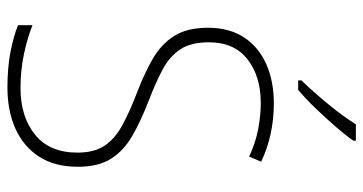

<svg xmlns="http://www.w3.org/2000/svg" viewBox="-256 -734 1000 529"><g transform="rotate(90 244.5 -470.0)"><path d="M440 -184Q440 -120 412 -77Q384 -34 335 -12Q286 10 222 10Q168 10 125.5 2Q83 -6 50 -19V-59Q85 -45 129.5 -35.5Q174 -26 223 -26Q302 -26 351.5 -66Q401 -106 401 -183Q401 -229 382 -257.5Q363 -286 325.5 -306.5Q288 -327 233 -348Q181 -368 141.5 -391Q102 -414 79.5 -449.5Q57 -485 57 -543Q57 -602 84 -642.5Q111 -683 158 -703.5Q205 -724 265 -724Q309 -724 350 -715Q391 -706 426 -689L412 -656Q373 -674 335.5 -681Q298 -688 264 -688Q191 -688 144 -651.5Q97 -615 97 -545Q97 -495 117 -465.5Q137 -436 173 -417Q209 -398 256 -380Q313 -358 354 -334.5Q395 -311 417.5 -276Q440 -241 440 -184ZM368 -943Q352 -920 328 -892.5Q304 -865 278 -838Q252 -811 228 -791H202V-800Q234 -833 268 -874.5Q302 -916 323 -950H368Z"/></g></svg>

Font: Noto Sans Sinhala SemiCondensed ExtraLight
Style: Regular
Weight: 200
Width: 4
Designer: Jelle Bosma - Monotype Design Team
Foundry: Monotype Imaging Inc.
Version: Version 2.006; ttfautohint (v1.8.4.7-5d5b)